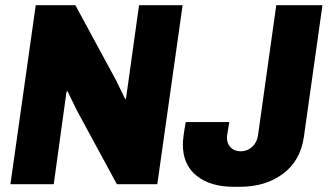

<svg xmlns="http://www.w3.org/2000/svg" viewBox="-20 -706 1268 736"><path d="M425 -398 460 -326 463 -328 513 -686H680L583 0H428L275 -282L239 -356L235 -355L186 0H20L117 -686H269ZM1145 -182Q1132 -90 1065 -40Q998 10 900 10H875Q787 10 734 -32Q681 -74 681 -152Q681 -179 692 -238H859Q858 -229 854 -208Q850 -187 850 -178Q850 -155 864.5 -140.5Q879 -126 903 -126Q928 -126 946.5 -143Q965 -160 969 -187L1039 -686H1216Z"/></svg>

Font: Chivo ExtraBold Italic
Style: Regular
Weight: 800
Italic angle: -8.05°
Designer: Hector Gatti
Foundry: Omnibus-Type
Version: Version 1.007